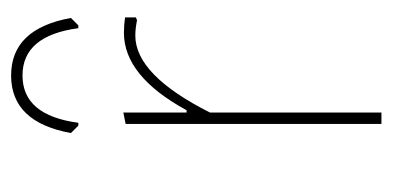

<svg xmlns="http://www.w3.org/2000/svg" viewBox="-196 -494 690 337"><g transform="rotate(-90 148.5 -325.0)"><path d="M97 -532 84 -545Q103 -650 185 -650Q267 -650 286 -545L273 -532H268Q255 -630 185 -630Q115 -630 102 -532ZM120 -453V-342H124Q184 -452 260 -452Q273 -452 287 -450V-431L282 -429Q267 -432 255 -432Q186 -432 120 -301V0H100V-449Z"/></g></svg>

Font: Alegreya Sans Thin
Style: Regular
Weight: 100
Designer: Juan Pablo del Peral
Foundry: Huerta Tipografica
Version: Version 2.007